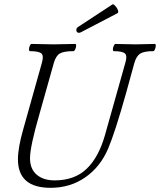

<svg xmlns="http://www.w3.org/2000/svg" viewBox="-20 -876 758 909"><path d="M362.8 -723.1Q353.5 -718.8 347.4 -722.2Q341.3 -725.6 341.3 -734.1Q341.3 -742.7 349.1 -748L512.2 -855Q516.6 -857.9 525.4 -848.4Q534.2 -838.9 538.1 -828.6Q542 -818.4 537.1 -814ZM219.2 13.2Q64.9 13.2 64.9 -122.1Q64.9 -175.8 89.8 -263.2L178.2 -578.1Q188 -611.3 176.3 -622.6Q164.6 -633.8 121.1 -633.8Q117.2 -635.3 117.2 -642.8Q117.2 -650.4 121.1 -659.2Q125 -668 128.9 -668Q199.2 -666 233.9 -666Q268.6 -666 336.9 -668Q340.8 -666.5 340.6 -658.9Q340.3 -651.4 336.2 -642.6Q332 -633.8 328.1 -633.8Q282.2 -633.8 263.4 -622.8Q244.6 -611.8 234.9 -578.1L167 -336.9Q122.1 -181.6 122.1 -127Q122.1 -76.2 153.6 -49.1Q185.1 -22 238.8 -22Q333 -22 390.1 -76.7Q447.3 -131.3 477.1 -236.8L573.2 -578.1Q583.5 -611.3 571.8 -622.6Q560.1 -633.8 518.1 -633.8Q514.2 -635.3 514.4 -642.8Q514.6 -650.4 518.6 -659.2Q522.5 -668 526.9 -668Q588.4 -666 621.1 -666Q652.3 -666 713.9 -668Q717.8 -666.5 717.5 -658.9Q717.3 -651.4 713.6 -642.6Q710 -633.8 706.1 -633.8Q663.1 -633.8 644.5 -622.6Q626 -611.3 616.2 -578.1L577.1 -436Q525.4 -251.5 492.2 -172.9Q455.1 -85.9 383.8 -36.4Q312.5 13.2 219.2 13.2Z"/></svg>

Font: Junicode SmCond Light
Style: Italic
Weight: 300
Width: 4
Italic angle: -11°
Designer: Peter S. Baker
Version: Version 2.206